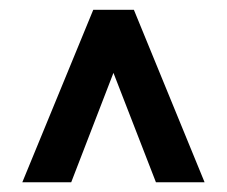

<svg xmlns="http://www.w3.org/2000/svg" viewBox="-20 -731 467 395"><path d="M213.4 -581.1 126.5 -356H25.9L171.9 -710.9H255.4L400.9 -356H300.8Z"/></svg>

Font: Vazir Medium
Style: Medium
Weight: 500
Designer: Saber Rastikerdar
Foundry: Saber Rastikerdar
Version: Version 30.0.0